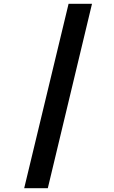

<svg xmlns="http://www.w3.org/2000/svg" viewBox="-20 -803 600 1008"><path d="M107 185 340 -783H463L231 185Z"/></svg>

Font: Ubuntu Sans Mono SemiBold
Style: Italic
Weight: 600
Italic angle: -13.5°
Monospace: yes
Designer: Dalton Maag Ltd
Foundry: Dalton Maag Ltd
Version: Version 1.006